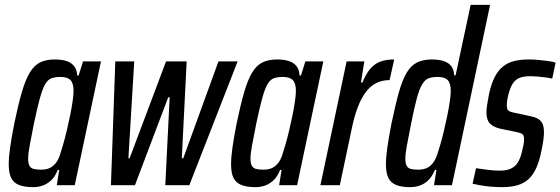

<svg xmlns="http://www.w3.org/2000/svg" viewBox="-20 -763 2309 791"><path d="M117 8Q82 8 59.5 -0.5Q37 -9 26.5 -29Q16 -49 16 -86Q16 -116 22 -157.5Q28 -199 39 -255Q55 -332 70 -383.5Q85 -435 103 -464.5Q121 -494 145.5 -506Q170 -518 205 -518Q234 -518 254 -511.5Q274 -505 285.5 -490.5Q297 -476 298 -452H304L322 -510H396L288 0H214L224 -63H218Q206 -33 188.5 -18Q171 -3 153 2.5Q135 8 117 8ZM149 -64Q169 -64 183 -70Q197 -76 208.5 -89.5Q220 -103 227 -125Q232 -140 239.5 -165.5Q247 -191 254.5 -222.5Q262 -254 268.5 -285.5Q275 -317 279 -344.5Q283 -372 283 -388Q283 -420 270.5 -433Q258 -446 229 -446Q207 -446 192 -440.5Q177 -435 166 -416Q155 -397 144.5 -359Q134 -321 120 -255Q109 -199 102.5 -164.5Q96 -130 96 -110Q96 -90 101.5 -80Q107 -70 119 -67Q131 -64 149 -64Z M437 0 455 -510H533L509 -111H514L664 -510H749L729 -111H735L880 -510H959L760 0H661L679 -362H673L536 0Z M1033 8Q998 8 975.5 -0.5Q953 -9 942.5 -29Q932 -49 932 -86Q932 -116 938 -157.5Q944 -199 955 -255Q971 -332 986 -383.5Q1001 -435 1019 -464.5Q1037 -494 1061.5 -506Q1086 -518 1121 -518Q1150 -518 1170 -511.5Q1190 -505 1201.5 -490.5Q1213 -476 1214 -452H1220L1238 -510H1312L1204 0H1130L1140 -63H1134Q1122 -33 1104.5 -18Q1087 -3 1069 2.5Q1051 8 1033 8ZM1065 -64Q1085 -64 1099 -70Q1113 -76 1124.5 -89.5Q1136 -103 1143 -125Q1148 -140 1155.5 -165.5Q1163 -191 1170.5 -222.5Q1178 -254 1184.5 -285.5Q1191 -317 1195 -344.5Q1199 -372 1199 -388Q1199 -420 1186.5 -433Q1174 -446 1145 -446Q1123 -446 1108 -440.5Q1093 -435 1082 -416Q1071 -397 1060.5 -359Q1050 -321 1036 -255Q1025 -199 1018.5 -164.5Q1012 -130 1012 -110Q1012 -90 1017.5 -80Q1023 -70 1035 -67Q1047 -64 1065 -64Z M1300 0 1408 -510H1481L1467 -423H1473Q1489 -462 1508 -482.5Q1527 -503 1550.5 -510.5Q1574 -518 1604 -518L1585 -433Q1554 -433 1529.5 -420.5Q1505 -408 1486.5 -383Q1468 -358 1454 -321.5Q1440 -285 1430 -237L1380 0Z M1670 8Q1635 8 1613 -0.5Q1591 -9 1580.5 -29Q1570 -49 1570 -86Q1570 -116 1576 -157.5Q1582 -199 1593 -255Q1609 -332 1623.5 -383.5Q1638 -435 1656 -464.5Q1674 -494 1699 -506Q1724 -518 1759 -518Q1789 -518 1809 -511Q1829 -504 1839.5 -490Q1850 -476 1851 -453H1857L1919 -743H1999L1842 0H1768L1778 -63H1772Q1759 -33 1742 -18Q1725 -3 1706.5 2.5Q1688 8 1670 8ZM1703 -64Q1722 -64 1736.5 -70Q1751 -76 1762 -89.5Q1773 -103 1781 -125Q1786 -140 1793.5 -165.5Q1801 -191 1808.5 -222.5Q1816 -254 1822.5 -285.5Q1829 -317 1833 -344.5Q1837 -372 1837 -388Q1837 -420 1824.5 -433Q1812 -446 1783 -446Q1761 -446 1746 -440.5Q1731 -435 1719.5 -416Q1708 -397 1697.5 -359Q1687 -321 1674 -255Q1663 -199 1656.5 -164.5Q1650 -130 1650 -110Q1650 -90 1655.5 -80Q1661 -70 1672.5 -67Q1684 -64 1703 -64Z M2048 8Q2026 8 2002.5 6Q1979 4 1959.5 0.5Q1940 -3 1927 -6L1941 -70Q1948 -69 1959.5 -67.5Q1971 -66 1984.5 -64Q1998 -62 2012 -61Q2026 -60 2039 -60Q2067 -60 2085 -68.5Q2103 -77 2113.5 -94Q2124 -111 2130 -137Q2134 -152 2136.5 -165Q2139 -178 2139 -189Q2139 -207 2131 -211.5Q2123 -216 2108 -219L2040 -233Q2011 -240 1997.5 -255Q1984 -270 1984 -300Q1984 -313 1987 -332Q1990 -351 1994 -372Q2003 -416 2017.5 -444.5Q2032 -473 2052 -489Q2072 -505 2098.5 -511.5Q2125 -518 2159 -518Q2179 -518 2199.5 -516Q2220 -514 2238.5 -511.5Q2257 -509 2269 -505L2255 -439Q2244 -442 2228.5 -444Q2213 -446 2195.5 -447.5Q2178 -449 2162 -449Q2141 -449 2124 -443.5Q2107 -438 2095.5 -423Q2084 -408 2076 -379Q2072 -365 2070 -352.5Q2068 -340 2068 -328Q2068 -312 2075 -307Q2082 -302 2097 -299L2167 -284Q2183 -281 2195 -274.5Q2207 -268 2214 -255Q2221 -242 2221 -218Q2221 -205 2218.5 -186Q2216 -167 2211 -144Q2203 -102 2190 -72.5Q2177 -43 2158 -25.5Q2139 -8 2112.5 0Q2086 8 2048 8Z"/></svg>

Font: Saira ExtraCondensed Medium
Style: Italic
Weight: 500
Width: 2
Italic angle: -12°
Designer: Hector Gatti with collaboration of the Omnibus-Type team
Foundry: Omnibus-Type
Version: Version 1.101